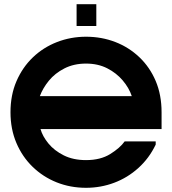

<svg xmlns="http://www.w3.org/2000/svg" viewBox="-20 -885 820 915"><path d="M750 -350V-270H173Q183 -235 211 -201Q239 -167 284 -144.5Q329 -122 390 -122Q459 -122 505.5 -151Q552 -180 574 -211H722V-196Q691 -131 639.5 -84.5Q588 -38 524 -14Q460 10 390 10Q315 10 250 -16Q185 -42 135.5 -90Q86 -138 58 -204Q30 -270 30 -350Q30 -432 58.5 -498Q87 -564 136.5 -611.5Q186 -659 251.5 -684.5Q317 -710 390 -710Q464 -710 529 -685Q594 -660 644 -612.5Q694 -565 722 -499Q750 -433 750 -350ZM170 -427H608Q595 -466 565 -501.5Q535 -537 491 -559.5Q447 -582 390 -582Q332 -582 287 -559Q242 -536 213 -500.5Q184 -465 170 -427ZM345 -865H439V-761H345Z"/></svg>

Font: Vina Sans
Style: Regular
Weight: 400
Designer: Andree Nguyen
Foundry: Nguyen Type Foundry
Version: Version 1.002; ttfautohint (v1.8.4.7-5d5b);gftools[0.9.28]